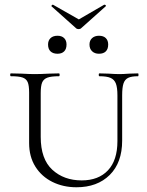

<svg xmlns="http://www.w3.org/2000/svg" viewBox="-20 -778 620 811"><path d="M400 -456Q397 -456 397 -462Q397 -468 400 -468L438 -467Q468 -465 485 -465Q499 -465 527 -467L563 -468Q565 -468 565 -462Q565 -456 563 -456Q535 -456 521 -449Q507 -442 501.5 -425Q496 -408 496 -375V-184Q496 -91 443.5 -39Q391 13 303 13Q247 13 201.5 -9.5Q156 -32 129.5 -74Q103 -116 103 -174V-387Q103 -417 97 -431Q91 -445 75.5 -450.5Q60 -456 26 -456Q23 -456 23 -462Q23 -468 26 -468L70 -467Q106 -465 126 -465Q151 -465 187 -467L229 -468Q232 -468 232 -462Q232 -456 229 -456Q196 -456 180 -450Q164 -444 158 -429.5Q152 -415 152 -385V-200Q152 -106 201 -61Q250 -16 325 -16Q396 -16 436 -58.5Q476 -101 476 -182V-375Q476 -408 469.5 -425Q463 -442 447 -449Q431 -456 400 -456ZM197 -752Q197 -754 199.5 -756.5Q202 -759 204 -758L313 -696L420 -758H422Q425 -758 427 -755Q429 -752 426 -751L323 -659Q319 -655 312 -655Q305 -655 301 -659L198 -751Q198 -751 197.5 -751.5Q197 -752 197 -752ZM183 -590Q183 -607 193.5 -617Q204 -627 223 -627Q241 -627 251 -617Q261 -607 261 -590Q261 -571 251 -561Q241 -551 223 -551Q204 -551 193.5 -561Q183 -571 183 -590ZM358 -590Q358 -607 369 -617Q380 -627 398 -627Q417 -627 427 -617Q437 -607 437 -590Q437 -571 427 -561Q417 -551 398 -551Q380 -551 369 -561.5Q358 -572 358 -590Z"/></svg>

Font: Cormorant SC Light
Style: Regular
Weight: 300
Designer: Christian Thalmann (Catharsis Fonts)
Foundry: Catharsis Fonts
Version: Version 4.000